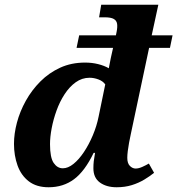

<svg xmlns="http://www.w3.org/2000/svg" viewBox="-20 -780 748 810"><path d="M185 10Q134 10 101.5 -15Q69 -40 54 -82Q39 -124 39 -173Q39 -216 51.5 -263Q64 -310 89 -355Q114 -400 150.5 -436.5Q187 -473 234 -494.5Q281 -516 339 -516Q368 -516 394 -509.5Q420 -503 439 -492Q442 -509 447.5 -535.5Q453 -562 457 -578H303L314 -631H469L472 -646Q476 -666 474 -679.5Q472 -693 460 -700Q448 -707 421 -707H398L407 -760H648L620 -631H708L697 -578H609L532 -215Q528 -197 524.5 -178Q521 -159 519 -142.5Q517 -126 517 -114Q517 -91 528 -80Q539 -69 552 -69Q565 -69 580.5 -76Q596 -83 608 -90L630 -51Q613 -37 589 -22.5Q565 -8 536 1Q507 10 472 10Q429 10 401.5 -10Q374 -30 374 -70Q374 -86 375.5 -99.5Q377 -113 381 -135H375Q338 -58 292.5 -24Q247 10 185 10ZM245 -70Q267 -70 290 -88.5Q313 -107 334 -138.5Q355 -170 371.5 -209Q388 -248 396 -288L424 -424Q414 -438 395 -445Q376 -452 358 -452Q326 -452 299.5 -433Q273 -414 252.5 -382.5Q232 -351 218.5 -313.5Q205 -276 198 -239Q191 -202 191 -172Q191 -115 206.5 -92.5Q222 -70 245 -70Z"/></svg>

Font: Noto Serif
Style: Italic
Weight: 400
Italic angle: -12°
Designer: Monotype Design Team
Foundry: Monotype Imaging Inc.
Version: Version 2.013